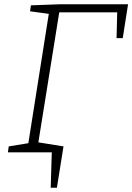

<svg xmlns="http://www.w3.org/2000/svg" viewBox="-20 -715 621 901"><path d="M125 -690 262 -695H581L556 -536H527L530 -657H258L160 -47L278 -28L247 166H218L223 0H17L21 -28L113 -43L209 -650L121 -662Z"/></svg>

Font: Bitter Pro Light
Style: Italic
Weight: 300
Italic angle: -9°
Designer: Sol Matas, and Bitter project Authors
Foundry: Sol Matas
Version: Version 1.010